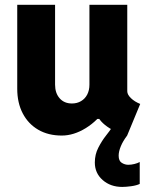

<svg xmlns="http://www.w3.org/2000/svg" viewBox="-20 -545 602 783"><path d="M478.5 217.3Q430.7 217.3 398.7 189.2Q366.7 161.1 366.7 117.7Q366.7 85 380.9 57.4Q395 29.8 411.6 8.8Q428.2 -12.2 436 -24.4L498.5 7.8Q481.4 30.3 472.7 51.5Q463.9 72.8 463.9 89.8Q463.9 111.3 476.6 119.1Q489.3 127 502.9 127Q515.1 127 528.1 123.8Q541 120.6 549.8 115.7V205.1Q536.6 211.4 515.1 214.4Q493.7 217.3 478.5 217.3ZM231.9 7.8Q176.8 7.8 136 -15.9Q95.2 -39.6 72.8 -82.5Q50.3 -125.5 50.3 -183.1V-525.4H204.6V-199.7Q204.6 -165.5 223.1 -144.3Q241.7 -123 273.4 -123Q294.4 -123 310.5 -132.6Q326.7 -142.1 335.7 -159.4Q344.7 -176.8 344.7 -199.7V-525.4H499V-172.9Q499 -159.2 513.9 -144.8Q528.8 -130.4 551.8 -121.1L498.5 7.8Q442.9 -7.3 408.2 -35.4Q373.5 -63.5 373 -95.2L403.8 -60.1H341.3L412.6 -104.5Q379.4 -53.2 330.1 -22.7Q280.8 7.8 231.9 7.8Z"/></svg>

Font: Reddit Mono ExtraBold
Style: Regular
Weight: 800
Monospace: yes
Designer: Stephen Hutchings
Foundry: Reddit
Version: Version 1.014